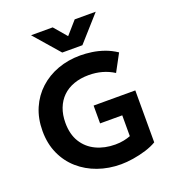

<svg xmlns="http://www.w3.org/2000/svg" viewBox="-166 -1065 1084 1205"><g transform="rotate(-20 376.0 -463.0)"><path d="M435 15Q353.5 15 282 -10.2Q210.5 -35.5 156.8 -82.8Q103 -130 72.5 -197.5Q42 -265 42 -349.5Q42 -433 71.2 -500.5Q100.5 -568 153 -616Q205.5 -664 275.2 -689.5Q345 -715 426 -715Q463 -715 503 -709.2Q543 -703.5 583.8 -689.2Q624.5 -675 662.5 -649.5L600.5 -534.5Q563.5 -558 521.8 -569.5Q480 -581 434 -581Q378.5 -581 334 -565Q289.5 -549 258.5 -518.8Q227.5 -488.5 211 -445.5Q194.5 -402.5 194.5 -349Q194.5 -272 227 -219.8Q259.5 -167.5 316 -140.8Q372.5 -114 443.5 -114Q474.5 -114 501 -119.5Q527.5 -125 546 -132.5V-271.5H398V-390.5H676.5V-43.5Q646.5 -25.5 604 -12.2Q561.5 1 516.8 8Q472 15 435 15ZM327 -770.5 180 -939.5H324.5L397 -854.5L471.5 -939.5H612L461.5 -770.5Z"/></g></svg>

Font: Geologica SemiBold
Style: Regular
Weight: 600
Designer: Sindre Bremnes, Frode Helland
Foundry: Monokrom Skriftforlag AS
Version: Version 1.010;gftools[0.9.28]